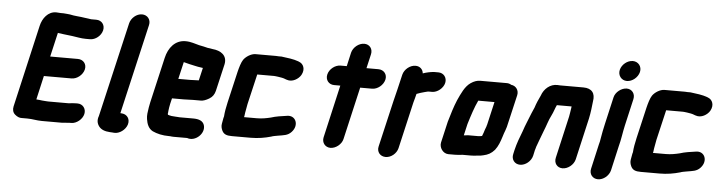

<svg xmlns="http://www.w3.org/2000/svg" viewBox="-49 -957 4876 1298"><g transform="rotate(5 2388.5 -308.0)"><path d="M564 -666H529C513 -668 506 -670 486 -672C451 -678 416 -678 383 -686L364 -688C355 -689 347 -690 339 -690H321C310 -690 301 -692 289 -692C235 -692 198 -644 186 -591L58 -34C53 -11 58 8 73 21C88 34 104 41 120 40H157C193 40 220 48 257 48H392C406 48 417 45 431 45C436 44 441 44 446 44H456C492 44 531 12 539 -24C547 -60 523 -91 487 -91H477C461 -91 441 -89 428 -87H289C283 -87 277 -87 271 -88L246 -90C233 -91 221 -94 207 -94L244 -256H432C469 -256 507 -287 516 -324C525 -361 500 -391 463 -391H275L313 -555L316 -554L333 -552C340 -551 346 -550 353 -549L370 -547C384 -546 398 -543 412 -542C443 -538 471 -531 504 -531H533C570 -531 607 -561 616 -598C625 -635 601 -666 564 -666Z M787 -661 638 -19C628 8 631 31 647 52C662 71 686 81 721 83C727 83 733 83 740 84L750 85C787 88 827 57 838 22C850 -16 827 -47 793 -50L781 -51L922 -661C931 -698 906 -729 869 -729C832 -729 796 -698 787 -661Z M1232 -316H1151L1178 -432C1192 -429 1205 -425 1217 -422C1244 -417 1269 -409 1297 -406L1310 -404L1290 -318C1277 -318 1246 -316 1232 -316ZM1263 -183H1316C1331 -183 1349 -189 1371 -202C1393 -215 1405 -233 1411 -257L1454 -442C1466 -502 1421 -532 1364 -537L1347 -540L1331 -542C1314 -546 1291 -552 1272 -555C1242 -562 1216 -574 1178 -574C1107 -574 1063 -519 1047 -449L976 -142C973 -129 971 -117 969 -106C964 -74 960 -52 964 -27C969 7 981 37 1010 52C1040 66 1077 75 1123 75H1129C1137 76 1144 77 1152 77H1245C1302 98 1368 35 1350 -20C1341 -47 1315 -58 1275 -58H1183C1174 -58 1164 -60 1153 -60C1148 -60 1132 -62 1127 -62L1113 -65C1109 -66 1106 -67 1103 -68C1102 -70 1101 -72 1101 -75C1101 -76 1102 -76 1101 -77C1102 -82 1103 -88 1103 -94C1105 -109 1107 -126 1111 -143L1120 -181H1201C1215 -181 1249 -183 1263 -183Z M1481 -90 1478 -79C1475 -66 1474 -53 1471 -40C1468 -24 1471 -8 1479 8C1491 31 1510 38 1546 38H1672C1724 38 1769 30 1811 18C1823 13 1840 11 1855 8C1894 1 1921 1 1946 -26C1992 -75 1964 -142 1904 -131C1869 -126 1830 -121 1797 -110C1768 -103 1738 -97 1703 -97H1616L1618 -104C1620 -119 1622 -136 1626 -154C1627 -163 1629 -174 1632 -187L1680 -392H1794C1797 -392 1801 -392 1806 -391L1822 -389C1838 -387 1861 -383 1873 -377L1882 -374C1920 -360 1962 -387 1978 -415C2001 -456 1983 -491 1957 -501L1948 -505C1916 -517 1873 -522 1833 -527H1814C1807 -528 1801 -528 1795 -528H1657C1626 -528 1591 -504 1576 -482C1564 -465 1553 -427 1546 -398L1497 -187C1489 -152 1483 -120 1481 -90Z M2299 -594 2278 -501H2236C2199 -501 2161 -471 2152 -434C2143 -397 2167 -366 2204 -366H2246L2164 -8C2156 28 2180 59 2216 59C2252 59 2291 28 2299 -8L2381 -364H2462C2499 -364 2537 -395 2546 -432C2555 -469 2530 -499 2493 -499H2412L2434 -594C2443 -631 2420 -662 2383 -662C2346 -662 2308 -631 2299 -594Z M2951 -446C2959 -482 2935 -513 2899 -513H2868C2844 -511 2817 -505 2794 -497C2792 -522 2773 -544 2741 -544C2704 -544 2666 -513 2657 -476L2633 -374C2628 -352 2619 -318 2613 -293L2540 21C2531 58 2556 88 2593 88C2630 88 2666 58 2675 21L2748 -295C2753 -315 2760 -336 2764 -355C2781 -361 2799 -368 2817 -372C2825 -373 2836 -378 2844 -378H2868C2904 -378 2943 -410 2951 -446Z M3294 -346 3258 -190C3255 -183 3255 -179 3254 -176C3252 -170 3249 -163 3246 -155L3239 -133L3231 -112L3230 -110C3227 -110 3225 -110 3224 -109C3218 -109 3212 -108 3205 -107H3138L3107 -104L3125 -182C3143 -241 3161 -298 3184 -346ZM3013 32H3059C3073 32 3096 30 3110 28H3166C3173 28 3181 28 3190 27L3206 25C3210 24 3213 24 3216 24C3227 24 3238 22 3250 19C3282 12 3303 1 3326 -25C3347 -52 3358 -83 3369 -118L3376 -140C3382 -158 3386 -164 3392 -186L3443 -405C3451 -440 3428 -469 3397 -472C3387 -478 3377 -481 3366 -481H3186C3165 -481 3144 -474 3122 -459C3084 -433 3063 -384 3041 -336C3022 -291 3006 -238 2991 -186L2958 -43C2950 -8 2977 31 3013 32Z M3586 -7 3592 -34C3593 -39 3594 -46 3598 -57C3600 -66 3603 -75 3606 -82L3617 -112C3624 -131 3635 -160 3643 -181C3658 -216 3668 -256 3686 -290C3698 -313 3705 -340 3716 -362H3816C3815 -359 3815 -350 3814 -347C3811 -330 3809 -311 3805 -292L3740 -8C3731 29 3754 60 3791 60C3828 60 3866 29 3875 -8L3940 -291C3949 -332 3953 -373 3957 -409C3967 -464 3942 -497 3884 -497H3727C3721 -497 3715 -497 3709 -498C3659 -500 3618 -464 3602 -417C3589 -390 3576 -361 3567 -332C3566 -329 3565 -326 3563 -323C3559 -315 3555 -305 3550 -293C3534 -250 3515 -210 3501 -166C3485 -125 3468 -81 3457 -34L3451 -7C3442 30 3466 61 3503 61C3540 61 3577 30 3586 -7Z M4093 -448 4051 -265C4047 -248 4043 -231 4040 -214L4031 -164C4029 -149 4026 -135 4022 -122L3984 45C3975 82 3999 113 4036 113C4073 113 4110 82 4119 45L4157 -122C4170 -169 4175 -217 4186 -265L4228 -448C4236 -484 4213 -515 4177 -515C4141 -515 4101 -484 4093 -448ZM4119 -637C4110 -600 4135 -566 4173 -566C4210 -566 4247 -597 4256 -634C4265 -672 4239 -704 4202 -704C4165 -704 4128 -674 4119 -637Z M4256 -90 4253 -79C4250 -66 4249 -53 4246 -40C4243 -24 4246 -8 4254 8C4266 31 4285 38 4321 38H4447C4499 38 4544 30 4586 18C4598 13 4615 11 4630 8C4669 1 4696 1 4721 -26C4767 -75 4739 -142 4679 -131C4644 -126 4605 -121 4572 -110C4543 -103 4513 -97 4478 -97H4391L4393 -104C4395 -119 4397 -136 4401 -154C4402 -163 4404 -174 4407 -187L4455 -392H4569C4572 -392 4576 -392 4581 -391L4597 -389C4613 -387 4636 -383 4648 -377L4657 -374C4695 -360 4737 -387 4753 -415C4776 -456 4758 -491 4732 -501L4723 -505C4691 -517 4648 -522 4608 -527H4589C4582 -528 4576 -528 4570 -528H4432C4401 -528 4366 -504 4351 -482C4339 -465 4328 -427 4321 -398L4272 -187C4264 -152 4258 -120 4256 -90Z"/></g></svg>

Font: Electronic
Style: UltThkIt
Weight: 900
Version: Version 1.011